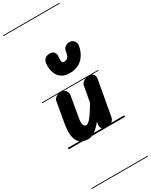

<svg xmlns="http://www.w3.org/2000/svg" viewBox="-406 -1298 1410 1795"><g transform="rotate(-30 299.0 -401.0)"><path d="M204.5 9Q123 9 92 -50.2Q61 -109.5 81.5 -225L121 -451Q124 -467.5 143 -484Q162 -500.5 200.5 -500.5Q235 -500.5 251.2 -478.2Q267.5 -456 263 -430.5L223.5 -203.5Q215.5 -160 223.2 -136.8Q231 -113.5 253.5 -113.5Q272.5 -113.5 306 -155.8Q339.5 -198 385.5 -278L416 -447.5Q418.5 -464 439.5 -482.2Q460.5 -500.5 500.5 -500.5Q537.5 -500.5 550.5 -482Q563.5 -463.5 559 -438L491.5 -60Q490.5 -52 482.8 -37.5Q475 -23 457.8 -11.5Q440.5 0 410 0Q376 0 359.8 -18.2Q343.5 -36.5 348.5 -68.5L353 -92Q314.5 -44 277.2 -17.5Q240 9 204.5 9ZM204.5 9Q123 9 92 -50.2Q61 -109.5 81.5 -225L121 -451Q124 -467.5 143 -484Q162 -500.5 200.5 -500.5Q235 -500.5 251.2 -478.2Q267.5 -456 263 -430.5L223.5 -203.5Q215.5 -160 223.2 -136.8Q231 -113.5 253.5 -113.5Q272.5 -113.5 306 -155.8Q339.5 -198 385.5 -278L416 -447.5Q418.5 -464 439.5 -482.2Q460.5 -500.5 500.5 -500.5Q537.5 -500.5 550.5 -482Q563.5 -463.5 559 -438L491.5 -60Q490.5 -52 482.8 -37.5Q475 -23 457.8 -11.5Q440.5 0 410 0Q376 0 359.8 -18.2Q343.5 -36.5 348.5 -68.5L353 -92Q314.5 -44 277.2 -17.5Q240 9 204.5 9ZM360.5 -612Q309 -612 278.2 -632.2Q247.5 -652.5 232.5 -683.2Q217.5 -714 214 -746Q210.5 -778 213.5 -802Q219 -834.5 239 -849.5Q259 -864.5 286.5 -864.5Q323.5 -864.5 336.2 -844Q349 -823.5 346.5 -802.5Q342.5 -772 344 -756.5Q345.5 -741 353.2 -735.8Q361 -730.5 374.5 -730.5Q387 -730.5 398.2 -736.8Q409.5 -743 418.2 -760.2Q427 -777.5 431 -809.5Q435 -836 455.2 -850.8Q475.5 -865.5 502.5 -865.5Q530 -865.5 548.8 -844.5Q567.5 -823.5 562 -789Q558.5 -765.5 546.8 -735.2Q535 -705 512.2 -676.8Q489.5 -648.5 452.5 -630.2Q415.5 -612 360.5 -612ZM-5 420.5H603.5V428.5H-5ZM-5 -16H603.5V0H-5ZM-5 -505.5H603.5V-497.5H-5ZM-5 -1230H603.5V-1222H-5Z"/></g></svg>

Font: Edu VIC WA NT Pre Guide
Style: Regular
Weight: 400
Designer: Tina and Corey Anderson, Eben Sorkin, Mirko Velimirovic
Foundry: Google for Education
Version: Version 1.000